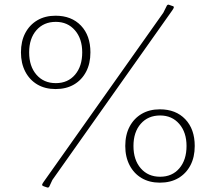

<svg xmlns="http://www.w3.org/2000/svg" viewBox="-20 -796 947 843"><path d="M224 -405Q178 -405 144 -425Q110 -445 91 -481.5Q72 -518 72 -566Q72 -615 91 -651Q110 -687 144 -707Q178 -727 224 -727Q294 -727 335.5 -683.5Q377 -640 377 -566Q377 -517 358 -481Q339 -445 305 -425Q271 -405 224 -405ZM225 -431Q278 -431 309.5 -468Q341 -505 341 -566Q341 -626 309 -663Q277 -700 225 -700Q172 -700 140 -663.5Q108 -627 108 -566Q108 -505 140 -468Q172 -431 225 -431ZM682 6Q636 6 602 -14Q568 -34 549 -70.5Q530 -107 530 -155Q530 -204 549 -240Q568 -276 602 -296Q636 -316 682 -316Q752 -316 793.5 -272.5Q835 -229 835 -155Q835 -106 816 -70Q797 -34 763 -14Q729 6 682 6ZM683 -20Q736 -20 767.5 -57Q799 -94 799 -155Q799 -215 767 -252Q735 -289 683 -289Q630 -289 598 -252.5Q566 -216 566 -155Q566 -94 598 -57Q630 -20 683 -20ZM713 -772Q717 -777 722 -775L736 -770Q741 -769 742.5 -767Q744 -765 742.5 -761Q741 -757 736 -750L210 -6L196 24Q192 29 187 27L172 22Q168 20 166 18.5Q164 17 165.5 13Q167 9 172 2L697 -740Z"/></svg>

Font: Hahmlet Thin
Style: Regular
Weight: 250
Version: Version 1.002